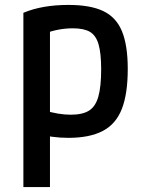

<svg xmlns="http://www.w3.org/2000/svg" viewBox="-20 -550 590 780"><path d="M75 -498Q151 -530 258 -530Q347 -530 399.5 -505Q452 -480 475.5 -423Q499 -366 499 -270Q499 -169 475 -107.5Q451 -46 397.5 -18Q344 10 258 10Q223 10 191 5.5Q159 1 131 -6L155 -103Q188 -93 215.5 -88.5Q243 -84 267 -84Q315 -84 341.5 -100.5Q368 -117 379.5 -157.5Q391 -198 391 -268Q391 -333 380.5 -369.5Q370 -406 345.5 -420.5Q321 -435 276 -435Q248 -435 220 -430Q192 -425 158 -413L183 -471V210H75Z"/></svg>

Font: M PLUS Code Latin SemiExpanded Medium
Style: Regular
Weight: 500
Width: 6
Designer: Coji Morishita
Foundry: UNDERFOREST DESIGN
Version: Version 1.002; ttfautohint (v1.8.3)